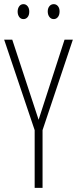

<svg xmlns="http://www.w3.org/2000/svg" viewBox="-20 -905 371 925"><path d="M166 -328 291 -714H331L185 -278V0H147V-278L0 -714H39ZM65 -849Q65 -864 72.5 -874.5Q80 -885 93 -885Q105 -885 113 -875Q121 -865 121 -849Q121 -832 113 -822.5Q105 -813 93 -813Q80 -813 72.5 -823.5Q65 -834 65 -849ZM210 -850Q210 -865 218 -875Q226 -885 239 -885Q251 -885 259 -875.5Q267 -866 267 -850Q267 -833 259 -823Q251 -813 239 -813Q226 -813 218 -823.5Q210 -834 210 -850Z"/></svg>

Font: Noto Sans Khmer UI ExtraCondensed ExtraLight
Style: Regular
Weight: 200
Width: 2
Designer: Danh Hong and the Monotype Design Team
Foundry: Monotype Imaging Inc.
Version: Version 2.002; ttfautohint (v1.8.4.7-5d5b)